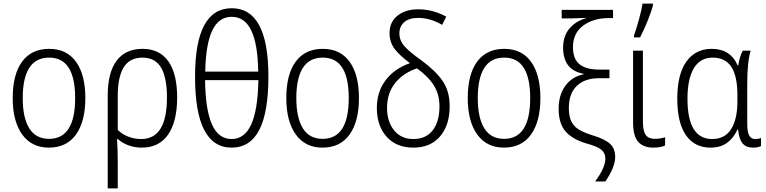

<svg xmlns="http://www.w3.org/2000/svg" viewBox="-20 -815 4281 1073"><path d="M253 10Q157 10 104 -63.5Q51 -137 51 -267Q51 -399 103.5 -470.5Q156 -542 255 -542Q353 -542 405 -469.5Q457 -397 457 -267Q457 -136 404.5 -63Q352 10 253 10ZM254 -39Q400 -39 400 -267Q400 -493 255 -493Q180 -493 143.5 -435.5Q107 -378 107 -267Q107 -157 143.5 -98Q180 -39 254 -39Z M773 10Q732 10 697.5 -3Q663 -16 638 -38H634Q638 17 638 85V238H582V-280Q582 -409 631.5 -475.5Q681 -542 777 -542Q871 -542 920.5 -473Q970 -404 970 -270Q970 -136 919.5 -63Q869 10 773 10ZM638 -278V-89Q662 -65 696.5 -51.5Q731 -38 769 -38Q913 -38 913 -270Q913 -382 880 -437.5Q847 -493 776 -493Q705 -493 671.5 -439Q638 -385 638 -278Z M1274 10Q1070 10 1070 -387Q1070 -769 1275 -769Q1480 -769 1480 -387Q1480 -188 1429 -89Q1378 10 1274 10ZM1127 -415H1423Q1421 -567 1384.5 -644Q1348 -721 1275 -721Q1203 -721 1166.5 -645Q1130 -569 1127 -415ZM1424 -367H1126Q1128 -202 1164.5 -120Q1201 -38 1274 -38Q1347 -38 1384 -119.5Q1421 -201 1424 -367Z M1782 10Q1686 10 1633 -63.5Q1580 -137 1580 -267Q1580 -399 1632.5 -470.5Q1685 -542 1784 -542Q1882 -542 1934 -469.5Q1986 -397 1986 -267Q1986 -136 1933.5 -63Q1881 10 1782 10ZM1783 -39Q1929 -39 1929 -267Q1929 -493 1784 -493Q1709 -493 1672.5 -435.5Q1636 -378 1636 -267Q1636 -157 1672.5 -98Q1709 -39 1783 -39Z M2474 -722 2451 -676Q2384 -715 2316 -715Q2267 -715 2239.5 -691.5Q2212 -668 2212 -629Q2212 -589 2239.5 -557.5Q2267 -526 2332 -480Q2413 -421 2453 -363.5Q2493 -306 2493 -221Q2493 -116 2439.5 -53Q2386 10 2290 10Q2195 10 2140.5 -51Q2086 -112 2086 -212Q2086 -301 2134.5 -366Q2183 -431 2271 -462Q2212 -506 2184.5 -543Q2157 -580 2157 -630Q2157 -692 2201.5 -727.5Q2246 -763 2317 -763Q2399 -763 2474 -722ZM2143 -212Q2143 -135 2182.5 -86.5Q2222 -38 2290 -38Q2360 -38 2398 -86.5Q2436 -135 2436 -221Q2436 -287 2405 -337Q2374 -387 2310 -433Q2231 -406 2187 -349.5Q2143 -293 2143 -212Z M2796 10Q2700 10 2647 -63.5Q2594 -137 2594 -267Q2594 -399 2646.5 -470.5Q2699 -542 2798 -542Q2896 -542 2948 -469.5Q3000 -397 3000 -267Q3000 -136 2947.5 -63Q2895 10 2796 10ZM2797 -39Q2943 -39 2943 -267Q2943 -493 2798 -493Q2723 -493 2686.5 -435.5Q2650 -378 2650 -267Q2650 -157 2686.5 -98Q2723 -39 2797 -39Z M3241 -400V-403Q3127 -423 3127 -549Q3127 -616 3164.5 -658Q3202 -700 3261 -715Q3186 -712 3167 -712H3119V-760H3406V-714H3381Q3297 -714 3239.5 -672Q3182 -630 3182 -551Q3182 -486 3218.5 -456Q3255 -426 3330 -426H3386V-378H3328Q3249 -378 3204 -335.5Q3159 -293 3159 -211Q3159 -164 3173.5 -135.5Q3188 -107 3216.5 -90Q3245 -73 3294 -58Q3360 -38 3389 -11.5Q3418 15 3418 62Q3418 119 3363 199H3306Q3363 122 3363 72Q3363 40 3340.5 21.5Q3318 3 3258 -13Q3179 -36 3140.5 -80.5Q3102 -125 3102 -207Q3102 -284 3139 -335Q3176 -386 3241 -400Z M3573 -133Q3573 -82 3589 -60.5Q3605 -39 3640 -39Q3668 -39 3697 -48V-2Q3672 10 3631 10Q3575 10 3546.5 -22.5Q3518 -55 3518 -130V-532H3573ZM3523 -617Q3535 -649 3550.5 -705Q3566 -761 3571 -795H3629V-784Q3619 -747 3598.5 -696.5Q3578 -646 3557 -606H3523Z M3765 -263Q3765 -400 3816 -471Q3867 -542 3958 -542Q4010 -542 4046.5 -518.5Q4083 -495 4102 -450H4106Q4112 -495 4131 -532H4175Q4156 -467 4156 -348V-123Q4156 -77 4167 -57.5Q4178 -38 4200 -38Q4220 -38 4233 -44V1Q4217 10 4189 10Q4150 10 4130 -13.5Q4110 -37 4105 -91H4101Q4081 -45 4044 -17.5Q4007 10 3951 10Q3861 10 3813 -60Q3765 -130 3765 -263ZM4101 -249V-284Q4101 -390 4067 -441.5Q4033 -493 3963 -493Q3893 -493 3857.5 -433.5Q3822 -374 3822 -263Q3822 -38 3960 -38Q4031 -38 4066 -93.5Q4101 -149 4101 -249Z"/></svg>

Font: Noto Sans UI NarrowLight
Style: Regular
Weight: 300
Width: 4
Designer: Monotype Design Team
Foundry: Monotype Imaging Inc.
Version: Version 1.001